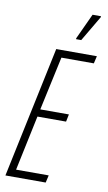

<svg xmlns="http://www.w3.org/2000/svg" viewBox="-98 -943 559 991"><g transform="rotate(10 181.5 -447.5)"><path d="M5 0 150 -688H363L354 -649H184L123 -367H273L265 -328H115L54 -39H225L216 0ZM242 -756V-761L304 -895H348V-890L269 -756Z"/></g></svg>

Font: Saira Ultra Condensed ExLight
Style: Italic
Weight: 200
Width: 1
Italic angle: -12°
Designer: Hector Gatti with collaboration of the Omnibus-Type team
Foundry: Omnibus-Type
Version: Version 1.001; ttfautohint (v1.8)